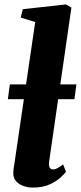

<svg xmlns="http://www.w3.org/2000/svg" viewBox="-20 -837 365 867"><path d="M202 -108.5Q199.5 -91.5 203.8 -81.8Q208 -72 220 -72Q227.5 -72 236.8 -76.2Q246 -80.5 265 -94.5L278 -61Q271 -52 253 -35.2Q235 -18.5 204 -4.2Q173 10 127.5 10Q108 10 87.8 3.5Q67.5 -3 53.8 -17.5Q40 -32 40 -56Q40 -62 40.8 -69.2Q41.5 -76.5 42.5 -83.5Q43.5 -90.5 44.5 -94.5L139 -737.5L73.5 -757.5L83 -795.5L277.5 -817L302.5 -803ZM325 -456 316 -389H15.5L24.5 -456Z"/></svg>

Font: Merriweather 28pt Black
Style: Italic
Weight: 900
Italic angle: -7.8°
Version: Version 2.101